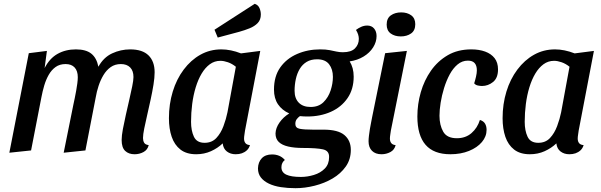

<svg xmlns="http://www.w3.org/2000/svg" viewBox="-20 -789 3152 1007"><path d="M686 20Q655 20 636.5 2.5Q618 -15 618 -55Q618 -77 624.5 -112Q631 -147 640 -186.5Q649 -226 658 -265.5Q667 -305 673.5 -336.5Q680 -368 680 -385Q680 -418 662.5 -435.5Q645 -453 614 -453Q583 -453 560.5 -437Q538 -421 522.5 -395Q507 -369 497 -338.5Q487 -308 482 -278L428 0L314 12L365 -241Q368 -255 372 -274Q376 -293 379.5 -313Q383 -333 385.5 -351.5Q388 -370 388 -384Q388 -417 371.5 -435Q355 -453 324 -453Q293 -453 271.5 -437.5Q250 -422 235.5 -396.5Q221 -371 212 -340.5Q203 -310 197 -278L143 0L29 12L131 -510L226 -522L214 -432Q240 -483 282 -506.5Q324 -530 378 -530Q431 -530 459 -507.5Q487 -485 496 -439Q523 -488 568 -509Q613 -530 663 -530Q727 -530 759 -498.5Q791 -467 791 -410Q791 -382 785 -345Q779 -308 770 -266.5Q761 -225 752 -186Q743 -147 736.5 -115Q730 -83 730 -65Q730 -51 736 -40.5Q742 -30 760 -28Q754 -3 732.5 8.5Q711 20 686 20Z M1009 20Q958 20 926.5 -4.5Q895 -29 880.5 -71.5Q866 -114 866 -169Q866 -243 886 -308.5Q906 -374 943.5 -424Q981 -474 1031 -502Q1081 -530 1141 -530Q1190 -530 1244 -509L1345 -522L1265 -104Q1264 -95 1262 -83Q1260 -71 1260 -62Q1260 -47 1267.5 -38Q1275 -29 1291 -28Q1286 -11 1274.5 -0.5Q1263 10 1248.5 15Q1234 20 1216 20Q1189 20 1170 5.5Q1151 -9 1148 -37Q1122 -12 1086.5 4Q1051 20 1009 20ZM1053 -40Q1091 -40 1114.5 -65Q1138 -90 1152 -127.5Q1166 -165 1173 -200L1217 -439Q1197 -455 1175.5 -462.5Q1154 -470 1136 -470Q1105 -470 1080.5 -452Q1056 -434 1037.5 -403Q1019 -372 1006.5 -331Q994 -290 988 -243.5Q982 -197 982 -150Q982 -104 997 -72Q1012 -40 1053 -40ZM1122 -592 1105 -633 1316 -769Q1334 -763 1341 -746.5Q1348 -730 1348 -713Q1348 -685 1331.5 -668Q1315 -651 1289 -640.5Q1263 -630 1234 -622Z M1530 198Q1489 198 1453 192.5Q1417 187 1390 174Q1363 161 1348 141.5Q1333 122 1333 94Q1334 61 1353 41Q1372 21 1407 21Q1427 21 1444 28Q1461 35 1474 50Q1466 56 1461 65.5Q1456 75 1456 88Q1456 115 1481.5 127Q1507 139 1558 139Q1592 139 1626.5 128.5Q1661 118 1683.5 95Q1706 72 1706 35Q1707 2 1674.5 -5.5Q1642 -13 1568 -13Q1524 -13 1491.5 -20.5Q1459 -28 1442 -44.5Q1425 -61 1425 -89Q1426 -118 1446 -146.5Q1466 -175 1497 -194Q1459 -211 1438 -242Q1417 -273 1417 -319Q1417 -389 1450 -435.5Q1483 -482 1538.5 -506Q1594 -530 1659 -530Q1689 -530 1709 -526Q1729 -522 1745 -518.5Q1761 -515 1778 -515Q1822 -515 1842 -535.5Q1862 -556 1862 -585Q1862 -608 1847 -632Q1860 -642 1875 -648.5Q1890 -655 1906 -655Q1929 -655 1942 -639.5Q1955 -624 1955 -600Q1955 -569 1937 -540.5Q1919 -512 1887 -492.5Q1855 -473 1814 -467Q1824 -451 1829.5 -431Q1835 -411 1835 -387Q1835 -321 1802.5 -274Q1770 -227 1715 -202.5Q1660 -178 1592 -178Q1582 -178 1572.5 -178.5Q1563 -179 1553 -180Q1543 -173 1536 -163.5Q1529 -154 1529 -139Q1529 -118 1552 -113.5Q1575 -109 1621 -109H1677Q1753 -109 1786.5 -80.5Q1820 -52 1820 -3Q1820 47 1793.5 84.5Q1767 122 1724.5 147Q1682 172 1630.5 185Q1579 198 1530 198ZM1609 -228Q1651 -228 1676.5 -253Q1702 -278 1714 -314.5Q1726 -351 1726 -386Q1726 -426 1706 -452Q1686 -478 1643 -478Q1611 -478 1588.5 -464.5Q1566 -451 1552 -427.5Q1538 -404 1531.5 -374Q1525 -344 1525 -313Q1525 -273 1547 -250.5Q1569 -228 1609 -228Z M1981 20Q1949 20 1931 2Q1913 -16 1913 -48Q1913 -60 1915 -77Q1917 -94 1920 -112.5Q1923 -131 1926.5 -147.5Q1930 -164 1932 -176L2000 -510L2114 -522L2030 -104Q2029 -96 2027 -83.5Q2025 -71 2025 -62Q2025 -47 2032.5 -38Q2040 -29 2055 -28Q2049 -3 2027.5 8.5Q2006 20 1981 20ZM2082 -598Q2050 -598 2029 -613.5Q2008 -629 2008 -660Q2008 -693 2030 -708.5Q2052 -724 2084 -724Q2116 -724 2137 -708.5Q2158 -693 2158 -662Q2158 -629 2136 -613.5Q2114 -598 2082 -598Z M2342 20Q2255 20 2212 -29.5Q2169 -79 2169 -178Q2169 -243 2187 -305.5Q2205 -368 2240.5 -418.5Q2276 -469 2328.5 -499.5Q2381 -530 2452 -530Q2493 -530 2524.5 -518.5Q2556 -507 2574 -484Q2592 -461 2592 -425Q2592 -380 2566 -359Q2540 -338 2508 -338Q2499 -338 2486.5 -340.5Q2474 -343 2467 -352Q2472 -367 2476.5 -386.5Q2481 -406 2481 -420Q2481 -445 2469.5 -458Q2458 -471 2434 -471Q2404 -471 2380 -451Q2356 -431 2338.5 -398.5Q2321 -366 2309 -327Q2297 -288 2291 -250Q2285 -212 2285 -182Q2285 -133 2304.5 -98.5Q2324 -64 2376 -64Q2422 -64 2453 -91Q2484 -118 2497 -160Q2516 -154 2524 -140.5Q2532 -127 2532 -108Q2532 -73 2507.5 -44Q2483 -15 2440 2.5Q2397 20 2342 20Z M2759 20Q2708 20 2676.5 -4.5Q2645 -29 2630.5 -71.5Q2616 -114 2616 -169Q2616 -243 2636 -308.5Q2656 -374 2693.5 -424Q2731 -474 2781 -502Q2831 -530 2891 -530Q2940 -530 2994 -509L3095 -522L3015 -104Q3014 -95 3012 -83Q3010 -71 3010 -62Q3010 -47 3017.5 -38Q3025 -29 3041 -28Q3036 -11 3024.5 -0.5Q3013 10 2998.5 15Q2984 20 2966 20Q2939 20 2920 5.5Q2901 -9 2898 -37Q2872 -12 2836.5 4Q2801 20 2759 20ZM2803 -40Q2841 -40 2864.5 -65Q2888 -90 2902 -127.5Q2916 -165 2923 -200L2967 -439Q2947 -455 2925.5 -462.5Q2904 -470 2886 -470Q2855 -470 2830.5 -452Q2806 -434 2787.5 -403Q2769 -372 2756.5 -331Q2744 -290 2738 -243.5Q2732 -197 2732 -150Q2732 -104 2747 -72Q2762 -40 2803 -40Z"/></svg>

Font: Sansita Swashed Light
Style: Regular
Weight: 400
Version: Version 1.003